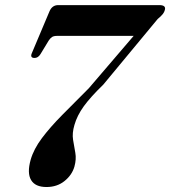

<svg xmlns="http://www.w3.org/2000/svg" viewBox="-20 -720 667 752"><path d="M271.5 -67.5Q262 -34.5 232.8 -11Q203.5 12.5 162 12.5Q118 12.5 101.8 -14.8Q85.5 -42 100 -94Q112 -136 144.2 -179Q176.5 -222 223.8 -269.8Q271 -317.5 328 -374.5L503.5 -579.5H204.5Q190.5 -579.5 183.8 -575Q177 -570.5 171 -561.5L138.5 -508Q129 -492.5 114.5 -493Q96.5 -493.5 105 -512.5L174 -676Q184.5 -700 208 -700H604Q631.5 -700 625.5 -680.5Q624 -673.5 617.8 -665.2Q611.5 -657 597.5 -645.5L384.5 -388.5Q334 -339.5 308 -303.5Q282 -267.5 271.5 -230.5Q262 -198.5 266.2 -172.5Q270.5 -146.5 275 -121.5Q279.5 -96.5 271.5 -67.5Z"/></svg>

Font: Fraunces 72pt S000 SemiBold
Style: Italic
Weight: 600
Italic angle: -16°
Version: Version 1.000; ttfautohint (v1.8.3)